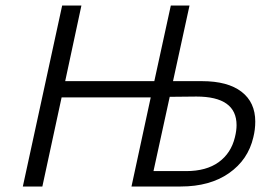

<svg xmlns="http://www.w3.org/2000/svg" viewBox="-20 -678 1005 698"><path d="M528 -324H204L134 0H63L206 -658H276L217 -383H541L601 -658H669L609 -383H714Q808 -383 858 -344.5Q908 -306 908 -236Q908 -207 901 -179Q882 -97 812.5 -48.5Q743 0 637 0H458ZM657 -56Q730 -56 775 -88.5Q820 -121 834 -179Q840 -203 840 -223Q840 -327 694 -327L597 -326L538 -56Z"/></svg>

Font: LXGW Bright GB
Style: Italic
Weight: 400
Italic angle: -12°
Designer: Christian Thalmann (Catharsis Fonts)
Foundry: LXGW / Christian Thalmann (Catharsis Fonts) / Fontworks Inc.
Version: Version 5.510